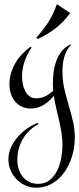

<svg xmlns="http://www.w3.org/2000/svg" viewBox="-20 -500 373 902"><path d="M331.5 147.9Q331.5 175.8 326.2 203.6Q320.8 231.4 310.3 257.6Q299.8 283.7 284.2 306.4Q268.6 329.1 248.5 345.7Q228.5 362.3 203.9 372.1Q179.2 381.8 150.4 381.8Q123.5 381.8 99.6 371.1Q75.7 360.4 57.9 342.3Q40 324.2 29.8 300Q19.5 275.9 19.5 249Q19.5 219.7 31.5 192.9Q43.5 166 63 143.6Q82.5 121.1 107.2 104Q131.8 86.9 157.7 77.1L160.6 83Q113.3 108.9 87.4 152.8Q61.5 196.8 61.5 251Q61.5 272.9 67.6 293.2Q73.7 313.5 85.9 329.1Q98.1 344.7 116.5 354.2Q134.8 363.8 158.7 363.8Q191.9 363.8 213.9 345.7Q235.8 327.6 249 300.5Q262.2 273.4 267.8 241.7Q273.4 210 273.4 182.1Q273.4 152.3 268.8 123.5Q264.2 94.7 257.6 65.9Q251 37.1 244.1 8.3Q237.3 -20.5 232.9 -49.8Q222.7 -37.6 210.9 -26.6Q199.2 -15.6 185.8 -7.6Q172.4 0.5 157.2 5.1Q142.1 9.8 125.5 9.8Q100.6 9.8 81.8 0.7Q63 -8.3 50.3 -23.9Q37.6 -39.6 31 -60.1Q24.4 -80.6 24.4 -104Q24.4 -130.4 31.7 -155.8Q39.1 -181.2 52.2 -203.6Q65.4 -226.1 83.5 -245.6Q101.6 -265.1 122.6 -279.8L128.4 -276.9Q107.4 -246.6 95.5 -211.7Q83.5 -176.8 83.5 -140.1Q83.5 -124.5 86.9 -106.4Q90.3 -88.4 97.9 -73.2Q105.5 -58.1 118.4 -48.1Q131.3 -38.1 150.4 -38.1Q173.3 -38.1 193.4 -48.1Q213.4 -58.1 230 -73.7Q228.5 -91.8 228.5 -109.9Q228.5 -134.8 231.9 -161.6Q235.4 -188.5 244.4 -213.1Q253.4 -237.8 269 -258.1Q284.7 -278.3 309.6 -291L313.5 -289.1Q301.8 -276.9 293.9 -262Q286.1 -247.1 281.5 -231Q276.9 -214.8 275.1 -198Q273.4 -181.2 273.4 -165Q273.4 -120.1 282.5 -81.5Q291.5 -43 302.5 -5.9Q313.5 31.2 322.5 68.6Q331.5 106 331.5 147.9ZM151.4 -323.2Q166.5 -340.8 180.2 -358.4Q193.8 -376 206.1 -394.8Q218.3 -413.6 228.5 -434.6Q238.8 -455.6 247.1 -480.5L309.6 -438.5Q279.3 -397 241.9 -367.9Q204.6 -338.9 156.7 -316.4Z"/></svg>

Font: Montez
Style: Regular
Weight: 400
Designer: Astigmatic (AOETI)
Foundry: Astigmatic (AOETI)
Version: Version 1.001